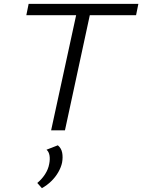

<svg xmlns="http://www.w3.org/2000/svg" viewBox="-20 -678 740 999"><path d="M246 0 389 -658H460L318 0ZM117 -599 129 -658H700L688 -599ZM198 301 174 274Q198 254 214.5 228.5Q231 203 236 175Q241 150 237.5 130.5Q234 111 222 101L281 78Q299 93 303.5 116.5Q308 140 303 168Q298 192 283.5 217.5Q269 243 247 264.5Q225 286 198 301Z"/></svg>

Font: Ysabeau Office
Style: Italic
Weight: 400
Italic angle: -12°
Designer: Christian Thalmann (Catharsis Fonts)
Version: Version 2.001;gftools[0.9.30]; featfreeze: tnum,lnum,ss02